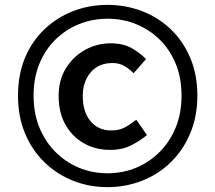

<svg xmlns="http://www.w3.org/2000/svg" viewBox="-20 -759 884 789"><path d="M422 10Q347 10 281 -16Q215 -42 163.5 -91.5Q112 -141 83 -210.5Q54 -280 54 -366Q54 -453 83 -522Q112 -591 163.5 -639.5Q215 -688 281 -713.5Q347 -739 422 -739Q496 -739 563 -713.5Q630 -688 681 -639.5Q732 -591 761.5 -522Q791 -453 791 -366Q791 -280 761.5 -210.5Q732 -141 681 -91.5Q630 -42 563 -16Q496 10 422 10ZM422 -47Q485 -47 540 -70Q595 -93 637 -135.5Q679 -178 702.5 -236Q726 -294 726 -366Q726 -438 702.5 -496Q679 -554 637 -595.5Q595 -637 540 -659.5Q485 -682 422 -682Q359 -682 304 -659.5Q249 -637 207 -595.5Q165 -554 141.5 -496Q118 -438 118 -366Q118 -294 141.5 -236Q165 -178 207 -135.5Q249 -93 304 -70Q359 -47 422 -47ZM433 -143Q373 -143 325 -170Q277 -197 249 -246.5Q221 -296 221 -365Q221 -431 251.5 -479.5Q282 -528 330.5 -554.5Q379 -581 435 -581Q485 -581 519.5 -562Q554 -543 580 -516L529 -458Q509 -478 489 -489Q469 -500 442 -500Q385 -500 352.5 -461.5Q320 -423 320 -365Q320 -300 351.5 -261.5Q383 -223 437 -223Q470 -223 493 -235.5Q516 -248 540 -267L584 -204Q552 -178 516.5 -160.5Q481 -143 433 -143Z"/></svg>

Font: Noto Sans JP SemiBold
Style: Regular
Weight: 600
Designer: Ryoko NISHIZUKA  (kana, bopomofo & ideographs); Paul D. Hunt (Latin, Greek & Cyrillic); Sandoll Communications , Soo-you
Foundry: Adobe
Version: Version 2.004-H2;hotconv 1.0.118;makeotfexe 2.5.65603